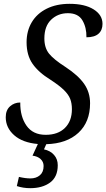

<svg xmlns="http://www.w3.org/2000/svg" viewBox="-20 -744 556 1004"><path d="M432 -549Q433 -600 411 -637.5Q389 -675 335 -675Q283 -675 247.5 -641Q212 -607 212 -543Q212 -494 236.5 -463.5Q261 -433 322 -394Q389 -350 420 -305.5Q451 -261 451 -204Q451 -106 390 -49.5Q329 7 222 10L210 37Q243 44 262.5 66Q282 88 282 120Q282 181 242 210.5Q202 240 138 240Q101 240 68 229L79 181Q113 189 139 189Q169 189 188.5 172.5Q208 156 208 124Q208 102 192 87.5Q176 73 150 70L178 9Q98 2 54 -37Q10 -76 10 -131Q10 -168 32.5 -188Q55 -208 86 -208Q85 -135 118.5 -87Q152 -39 219 -39Q283 -39 319.5 -75Q356 -111 356 -173Q356 -204 347 -227Q338 -250 314 -273.5Q290 -297 244 -327Q182 -365 150.5 -410Q119 -455 119 -523Q119 -582 146 -627.5Q173 -673 224 -698.5Q275 -724 344 -724Q423 -724 469.5 -695Q516 -666 516 -619Q516 -586 495 -567.5Q474 -549 432 -549Z"/></svg>

Font: Noto Serif Narrow
Style: Italic
Weight: 400
Width: 4
Italic angle: -12°
Designer: Monotype Design Team
Foundry: Monotype Imaging Inc.
Version: Version 1.001